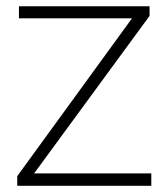

<svg xmlns="http://www.w3.org/2000/svg" viewBox="-20 -599 543 619"><path d="M467.8 0H35.6V-31.1L405.6 -540H41.1V-578.9H462.2V-547.8L90 -40H467.8Z"/></svg>

Font: Paperlogy 2 ExtraLight
Style: Regular
Weight: 250
Designer: redesigned by Lee Juim, glyphs from Gmarket Sans & Montserrat
Foundry: PT&
Version: Version 1.001